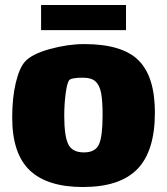

<svg xmlns="http://www.w3.org/2000/svg" viewBox="-20 -701 671 771"><path d="M29 -229Q29 -309 43.5 -369Q58 -429 80 -453Q107 -484 180 -504Q253 -524 318 -524Q471 -524 536.5 -458.5Q602 -393 602 -249Q602 -95 532 -22.5Q462 50 313 50Q170 50 99.5 -17Q29 -84 29 -229ZM392 -238Q392 -296 386 -327.5Q380 -359 363.5 -374Q347 -389 314 -389Q267 -389 259 -380Q250 -372 244 -328Q238 -284 238 -236Q238 -155 254 -122Q270 -89 317 -89Q363 -89 377.5 -121.5Q392 -154 392 -238ZM145 -681H486V-580H145Z"/></svg>

Font: Lalezar
Style: Regular
Weight: 400
Designer: Borna Izadpanah
Foundry: Borna Izadpanah
Version: Version 1.003;November 28, 2018;FontCreator 11.5.0.2421 64-b